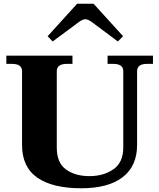

<svg xmlns="http://www.w3.org/2000/svg" viewBox="-20 -998 852 1028"><path d="M235 -804 393 -978H481L639 -804L611 -776L477 -876Q453 -895 437 -895Q421 -895 397 -876L262 -776ZM98 -222V-617Q98 -656 44 -656H14V-700H368V-656H338Q284 -656 284 -617V-208Q284 -126 333.5 -90.5Q383 -55 459 -55Q534 -55 587 -91.5Q640 -128 640 -208V-617Q640 -656 586 -656H556V-700H799V-656H768Q714 -656 714 -617V-222Q714 -109 637 -49.5Q560 10 415 10Q261 10 179.5 -47Q98 -104 98 -222Z"/></svg>

Font: Taviraj
Style: Bold
Weight: 700
Designer: Katatrad Team
Foundry: CadsonDemak
Version: Version 1.001